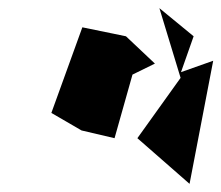

<svg xmlns="http://www.w3.org/2000/svg" viewBox="-20 -802 543 471"><path d="M455 -713 371 -782 423 -611 317 -463 445 -351 503 -653 424 -625ZM289 -713 182 -735 106 -525 180 -482 261 -463 305 -619 360 -646Z"/></svg>

Font: Asimov Silicon
Style: Regular
Weight: 400
Designer: Google
Version: Version 2.000980; 2014